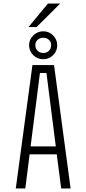

<svg xmlns="http://www.w3.org/2000/svg" viewBox="-20 -1069 490 1089"><path d="M141.5 -915.5 252 -1049H321.5L187.5 -915.5ZM226 -733Q192.5 -733 168.8 -756Q145 -779 145 -812.5Q145 -845 168.8 -868.2Q192.5 -891.5 226 -891.5Q257.5 -891.5 281 -868.2Q304.5 -845 304.5 -812.5Q304.5 -779 281.2 -756Q258 -733 226 -733ZM226 -768.5Q244.5 -768.5 257.2 -780.8Q270 -793 270 -813.5Q270 -831.5 257.2 -843.2Q244.5 -855 226 -855Q206.5 -855 193.5 -843.2Q180.5 -831.5 180.5 -813.5Q180.5 -793 193.5 -780.8Q206.5 -768.5 226 -768.5ZM327 0 302 -193.5H148L123.5 0H69.5L164 -700H286.5L380.5 0ZM206.5 -655 153.5 -238.5H296.5L243.5 -655Z"/></svg>

Font: League Mono Condensed UltraLight
Style: Regular
Weight: 200
Width: 1
Designer: Tyler Finck
Foundry: The League of Moveable Type / Tyler Finck
Version: Version 2.210